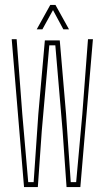

<svg xmlns="http://www.w3.org/2000/svg" viewBox="-20 -759 424 779"><path d="M77.5 0 27.5 -600H47.5L70.5 -296L94.5 -20H116.5L135.5 -296L162 -595H222.5L248 -296L267 -20H289L314 -296L337 -600H357L306 0H250L234 -228L204.5 -575H180L149.5 -228L133.5 0ZM129 -640 184 -739H205L260 -640H237L195 -718L152 -640Z"/></svg>

Font: Big Shoulders Display SC Thin
Style: Regular
Weight: 100
Designer: Patric King
Foundry: XO Type Co
Version: Version 2.002